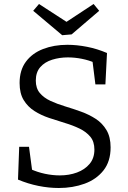

<svg xmlns="http://www.w3.org/2000/svg" viewBox="-20 -931 640 960"><path d="M159 -528Q159 -490 179 -466Q199 -442 232.5 -426.5Q266 -411 306 -399Q346 -387 386 -372.5Q426 -358 459 -336.5Q492 -315 512.5 -280.5Q533 -246 533 -194Q533 -124 497.5 -79Q462 -34 403 -12.5Q344 9 274 9Q224 9 172 -1.5Q120 -12 70 -33L76 -197H125L142 -69L132 -86Q167 -70 205 -62Q243 -54 279 -54Q326 -54 365 -68.5Q404 -83 428 -111.5Q452 -140 452 -183Q452 -223 431.5 -247.5Q411 -272 378 -288Q345 -304 305 -316Q265 -328 225 -341.5Q185 -355 152 -376Q119 -397 98.5 -430.5Q78 -464 78 -516Q78 -580 109.5 -622.5Q141 -665 195.5 -686Q250 -707 317 -707Q364 -707 415 -697Q466 -687 515 -666L507 -509H457L442 -629L454 -617Q424 -630 389 -637Q354 -644 319 -644Q278 -644 241 -632.5Q204 -621 181.5 -595.5Q159 -570 159 -528ZM448 -911 476 -877 338 -759 291 -755 146 -877 175 -911 340 -804 287 -805Z"/></svg>

Font: Pack4
Style: Regular
Weight: 400
Version: Version 2.002